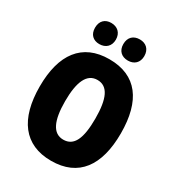

<svg xmlns="http://www.w3.org/2000/svg" viewBox="-217 -1061 1107 1204"><g transform="rotate(30 337.0 -459.0)"><path d="M159 -851C159 -802 189 -775 233 -775C278 -775 310 -803 310 -851C310 -900 278 -928 233 -928C189 -928 159 -901 159 -851ZM364 -851C364 -803 394 -775 440 -775C485 -775 516 -803 516 -851C516 -900 485 -928 440 -928C395 -928 364 -901 364 -851ZM631 -358C631 -593 535 -725 337 -725C141 -725 43 -592 43 -359C43 -124 142 10 337 10C535 10 631 -124 631 -358ZM227 -358C227 -500 262 -575 337 -575C413 -575 446 -502 446 -358C446 -214 414 -143 337 -143C262 -143 227 -217 227 -358Z"/></g></svg>

Font: Noto Sans Sinhala UI Condensed Black
Style: Regular
Weight: 900
Width: 3
Designer: Jelle Bosma - Monotype Design Team
Foundry: Monotype Imaging Inc.
Version: Version 2.006